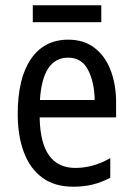

<svg xmlns="http://www.w3.org/2000/svg" viewBox="-20 -696 502 726"><path d="M238 -546Q297 -546 337.5 -515Q378 -484 398.5 -430Q419 -376 419 -308V-252H130Q133 -61 265 -61Q332 -61 397 -98V-24Q365 -7 331.5 1.5Q298 10 257 10Q186 10 139.5 -24.5Q93 -59 70 -121Q47 -183 47 -265Q47 -400 97 -473Q147 -546 238 -546ZM238 -478Q141 -478 131 -318H338Q337 -385 313 -431.5Q289 -478 238 -478ZM363 -676V-612H104V-676Z"/></svg>

Font: Noto Sans Hebrew Condensed
Style: Regular
Weight: 400
Width: 3
Designer: Monotype Design Team
Foundry: Monotype Imaging Inc.
Version: Version 2.004; ttfautohint (v1.8.4.7-5d5b)